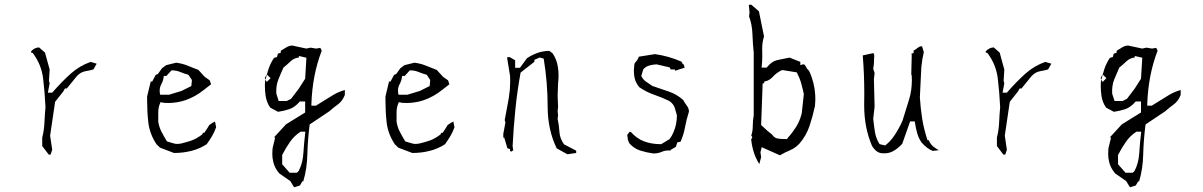

<svg xmlns="http://www.w3.org/2000/svg" viewBox="-20 -657 5061 808"><path d="M253.4 -284.7H261.2Q302.2 -335.4 303.7 -336.9Q319.8 -354 339.8 -357.4Q357.9 -360.4 373 -364.7L386.2 -387.7V-389.2L361.3 -396.5Q315.4 -380.4 277.8 -347.2Q238.8 -312 199.7 -267.1H181.6L189 -307.1L186 -316.4L189 -364.3L169.4 -435.5L144.5 -457.5Q134.3 -457 126.5 -453.1Q116.2 -447.8 110.8 -440.9V-436L117.7 -434.1L119.1 -432.1Q154.3 -384.8 161.4 -326.9Q168.5 -269 171.4 -206.1Q168.5 -173.3 167 -140.6Q165.5 -107.9 157.7 -78.1V-42.5L185.1 -6.3H192.9L199.7 -26.9L190.9 -85.9L211.9 -228.5L246.6 -272.5Z M839.8 -98.1H834L831.1 -91.3Q808.1 -73.7 786.6 -65.9Q765.6 -58.6 742.7 -53.2Q733.4 -51.3 725.1 -51.3Q716.8 -51.3 707.8 -54.4Q698.7 -57.6 682.6 -62Q669.4 -83.5 659.4 -103Q649.4 -122.6 646 -145V-184.1Q646 -204.6 653.3 -221.7L655.8 -227.1L670.9 -224.1Q678.7 -223.6 690.7 -223.6Q702.6 -223.6 721.4 -226.1Q740.2 -228.5 760.3 -235.4Q801.3 -249.5 837.4 -278.3L868.2 -302.2L862.8 -318.8L841.8 -333.5L814.9 -362.8Q791.5 -371.6 769 -380.9Q746.6 -390.1 721.2 -393.1L679.2 -382.8L661.6 -369.6L644.5 -345.7L635.3 -341.8L620.6 -314H616.2H614.3L599.1 -251Q599.1 -243.2 599.1 -235.8Q599.1 -187.5 604 -143.6Q609.4 -93.8 638.7 -49.8L653.3 -35.6L712.4 -13.2Q750.5 -13.2 785.9 -22.2Q821.3 -31.2 850.1 -50.3Q863.3 -68.8 872.8 -85Q882.3 -101.1 889.6 -121.6L884.8 -145.5L873 -139.2L860.8 -130.9L852.5 -117.2ZM691.4 -258.3H654.3L652.8 -264.2Q651.9 -270 651.9 -274.9Q651.9 -290 659.2 -303.5Q666.5 -316.9 668.5 -331.1L669.4 -337.4H680.2L701.7 -360.8H705.1Q722.2 -360.8 738.8 -354Q753.4 -347.7 772.9 -342.3L787.6 -320.3L785.2 -294.9L744.1 -274.4Z M1309.6 -212.4H1290.5V-219.7Q1294.4 -341.3 1334 -443.8L1328.1 -455.6L1310.5 -452.6L1287.1 -456.5L1269.5 -452.6L1210 -465.3Q1197.8 -465.3 1185.5 -458Q1173.3 -450.7 1161.6 -443.4V-435.1L1149.4 -431.2L1145.5 -417L1133.3 -413.6Q1118.7 -392.1 1110.4 -367.7Q1102.1 -341.8 1095.2 -313.5Q1094.7 -304.7 1094.7 -295.9Q1094.7 -275.4 1097.7 -254.4Q1101.6 -226.6 1117.2 -204.1L1149.9 -186.5Q1174.3 -189.9 1196.8 -197.3Q1219.2 -204.6 1239.7 -227.5L1241.7 -230H1264.2V-183.6L1183.6 -133.8L1132.8 -78.6H1138.2L1127.4 -34.7Q1126 -22.9 1126 -8.1Q1126 6.8 1129.9 23.9Q1135.7 49.8 1155.3 72.8L1201.7 105L1216.3 128.9L1219.2 130.9L1242.2 123.5L1252.4 106H1256.3Q1272 53.7 1273.4 -7.1Q1274.9 -67.9 1283.2 -133.3L1365.7 -188.5Q1383.3 -204.1 1402.8 -218.3Q1420.4 -231 1431.2 -257.3V-278.3Q1401.4 -270 1375 -252.9Q1343.8 -232.9 1309.6 -212.4ZM1198.7 69.8 1167.5 34.2V-4.9Q1183.1 -35.2 1200.7 -60.1Q1218.3 -85.4 1243.2 -101.6L1244.6 -103H1265.1Q1259.3 -55.2 1256.8 -13.4Q1254.4 28.3 1237.3 62L1229.5 69.8ZM1152.8 -231.9 1143.1 -262.2Q1142.6 -268.6 1142.6 -272.5Q1142.6 -276.4 1142.8 -281.7Q1143.1 -287.1 1144 -294.4Q1146 -309.1 1151.4 -322.3Q1161.1 -346.7 1172.9 -372.6Q1187.5 -384.3 1202.6 -398.7Q1217.8 -413.1 1237.8 -415V-421.4L1269.5 -414.1L1264.2 -325.7L1237.3 -283.7L1205.1 -241.2L1186.5 -231.9ZM1118.7 -328.1 1102.5 -312 1094.2 -328.1 1102.5 -344.2Z M1842.8 -98.1H1836.9L1834 -91.3Q1811 -73.7 1789.6 -65.9Q1768.6 -58.6 1745.6 -53.2Q1736.3 -51.3 1728 -51.3Q1719.7 -51.3 1710.7 -54.4Q1701.7 -57.6 1685.5 -62Q1672.4 -83.5 1662.4 -103Q1652.3 -122.6 1648.9 -145V-184.1Q1648.9 -204.6 1656.2 -221.7L1658.7 -227.1L1673.8 -224.1Q1681.6 -223.6 1693.6 -223.6Q1705.6 -223.6 1724.4 -226.1Q1743.2 -228.5 1763.2 -235.4Q1804.2 -249.5 1840.3 -278.3L1871.1 -302.2L1865.7 -318.8L1844.7 -333.5L1817.9 -362.8Q1794.4 -371.6 1772 -380.9Q1749.5 -390.1 1724.1 -393.1L1682.1 -382.8L1664.6 -369.6L1647.5 -345.7L1638.2 -341.8L1623.5 -314H1619.1H1617.2L1602.1 -251Q1602.1 -243.2 1602.1 -235.8Q1602.1 -187.5 1606.9 -143.6Q1612.3 -93.8 1641.6 -49.8L1656.2 -35.6L1715.3 -13.2Q1753.4 -13.2 1788.8 -22.2Q1824.2 -31.2 1853 -50.3Q1866.2 -68.8 1875.7 -85Q1885.3 -101.1 1892.6 -121.6L1887.7 -145.5L1876 -139.2L1863.8 -130.9L1855.5 -117.2ZM1694.3 -258.3H1657.2L1655.8 -264.2Q1654.8 -270 1654.8 -274.9Q1654.8 -290 1662.1 -303.5Q1669.4 -316.9 1671.4 -331.1L1672.4 -337.4H1683.1L1704.6 -360.8H1708Q1725.1 -360.8 1741.7 -354Q1756.3 -347.7 1775.9 -342.3L1790.5 -320.3L1788.1 -294.9L1747.1 -274.4Z M2327.6 -376Q2323.2 -406.7 2305.2 -433.1L2291.5 -442.9Q2265.1 -442.4 2242.7 -434.6Q2219.7 -426.3 2198.2 -412.6L2168 -371.6H2164.1H2147.9V-403.3L2124.5 -417L2113.8 -415.5L2126.5 -337.4Q2127 -327.1 2127 -317.4Q2127 -307.6 2126.5 -298.1Q2126 -288.6 2125.5 -278.8Q2123.5 -259.8 2120.6 -240.7Q2112.8 -195.8 2104 -151.9L2106.9 -141.1L2098.1 -94.2V-77.6H2102.1L2115.2 -33.2L2126.5 -29.8V-21.5L2131.3 -19L2140.1 -24.4L2137.2 -41.5Q2141.1 -119.6 2148.9 -197Q2156.7 -274.4 2170.9 -351.6L2229 -397V-405.3L2251.5 -415L2268.1 -410.2Q2284.7 -309.1 2284.7 -208.5Q2284.7 -111.3 2322.8 -32.7L2367.7 -7.8L2404.8 -13.2V-22.9L2353.5 -49.8Q2335.4 -74.7 2334 -104.5Q2332.5 -131.8 2326.7 -156.7L2328.6 -171.9L2326.7 -189.5L2328.6 -207.5L2326.7 -252.9L2328.6 -306.6Q2330.6 -323.2 2330.6 -340.6Q2330.6 -357.9 2327.6 -376Z M2794.4 -23.9Q2797.9 -23.9 2801.8 -23.4L2802.7 -26.4L2824.2 -39.1L2830.6 -58.1L2843.8 -60.5Q2856.4 -87.4 2862.3 -119.6Q2868.7 -154.3 2879.4 -187.5Q2878.9 -201.2 2871.1 -211.4Q2861.3 -224.1 2855.5 -235.8Q2828.6 -260.3 2794.4 -271.7Q2760.3 -283.2 2725.1 -295.4Q2713.9 -303.7 2704.8 -309.3Q2695.8 -314.9 2690.2 -320.6Q2684.6 -326.2 2680.2 -334.5L2678.7 -336.9L2687 -364.7Q2689 -367.2 2689.9 -368.2Q2699.7 -377.9 2713.6 -381.6Q2727.5 -385.3 2742.7 -386.2L2797.9 -373.5L2802.7 -364.7H2819.8L2821.8 -358.4L2822.8 -359.9L2861.3 -372.1L2857.4 -386.2H2854L2848.1 -397.5Q2793.5 -421.4 2736.3 -429.2L2668.5 -418.5Q2664.1 -405.8 2655.8 -397Q2648.9 -390.6 2648.9 -378.9V-378.4Q2647.5 -367.2 2647.5 -360.8Q2647.5 -341.3 2650.9 -327.6Q2656.7 -305.7 2670.9 -289.6Q2701.2 -269 2733.4 -258.1Q2765.6 -247.1 2796.9 -231.9Q2814.9 -219.2 2819.8 -202.6Q2824.2 -188.5 2828.6 -171.9V-170.9Q2828.6 -134.3 2814.9 -102.1Q2808.6 -85.9 2797.9 -71.8L2762.7 -50.3H2760.7Q2722.2 -50.3 2690.9 -62Q2660.2 -73.2 2634.3 -102.1H2629.4L2619.6 -89.4Q2620.6 -79.6 2622.3 -70.1Q2624 -60.5 2629.9 -52.2Q2648.9 -31.7 2674.3 -23.4Q2700.7 -15.1 2729 -11.2Q2749.5 -11.2 2763.7 -17.6Q2777.8 -23.9 2794.4 -23.9Z M3188 -420.9 3187.5 -451.7Q3187.5 -480 3195.3 -503.4L3173.8 -609.4L3141.6 -637.2H3131.3L3134.3 -604.5L3132.3 -587.9Q3145 -554.2 3146.5 -513.7Q3147.9 -473.1 3151.9 -435.1V-171.4Q3147.9 -149.9 3147.9 -127Q3147.9 -104 3141.6 -87.4L3146 -79.1L3141.1 -69.8Q3146 -27.3 3159.7 3.9Q3166.5 19 3175.3 33.7L3183.1 4.4L3180.2 -16.1L3185.5 -37.6L3262.2 -3.4Q3283.7 -16.1 3305.2 -24.9Q3326.7 -33.7 3345.2 -53.7Q3372.6 -85.9 3386.2 -125.5Q3399.9 -166 3409.7 -210.9Q3411.1 -226.1 3411.1 -234.1Q3411.1 -242.2 3411.1 -246.8Q3411.1 -251.5 3410.6 -259.3Q3407.2 -312 3384.8 -358.9Q3375.5 -367.2 3369.1 -380.4Q3367.7 -382.8 3366 -384.5Q3364.3 -386.2 3361.8 -386.2Q3359.4 -386.2 3357.4 -385.7L3348.1 -382.8V-396.5L3302.7 -414.6Q3275.9 -409.7 3251.5 -404.3Q3228.5 -399.4 3209 -375.5L3206.5 -372.6H3185.1Q3188 -399.9 3188 -420.9ZM3195.8 -306.2V-313.5L3201.2 -314.9Q3218.8 -318.8 3232.4 -334Q3248.5 -351.6 3269.5 -361.3L3271.5 -362.3L3333 -352.5Q3345.7 -328.1 3351.8 -306.2Q3357.9 -284.2 3362.8 -261.2L3354 -179.7Q3345.7 -147.5 3330.6 -123.3Q3315.4 -99.1 3295.9 -77.6L3292 -71.8H3288.1Q3272 -71.8 3262.9 -72.8Q3253.9 -73.7 3250.7 -74.5Q3247.6 -75.2 3244.6 -76.7Q3235.4 -81.1 3229 -90.8L3208 -107.9L3183.1 -130.9L3189.5 -306.2Z M3617.2 -264.6 3616.7 -213.9Q3616.7 -119.6 3649.9 -42.5Q3659.7 -27.3 3670.4 -19.8Q3681.2 -12.2 3693.4 -12.2H3693.8Q3697.8 -11.7 3701.2 -11.7Q3721.2 -11.7 3737.8 -20.5Q3757.8 -31.2 3776.9 -51.8L3810.1 -146H3815.4H3829.6Q3833.5 -117.7 3840.1 -95.7Q3846.7 -73.7 3858.4 -57.1Q3869.6 -44.4 3881.8 -35.2Q3894 -25.9 3905.8 -22L3930.7 -24.9Q3918 -31.7 3906.7 -41Q3895 -50.8 3888.7 -66.9H3883.3Q3867.7 -114.3 3860.8 -157.7Q3854 -201.2 3851.1 -247.1Q3854 -296.4 3855 -328.1Q3856 -359.9 3857.4 -375.5Q3860.4 -406.7 3867.7 -437.5L3860.4 -461.9Q3858.4 -462.4 3856.4 -462.4Q3851.1 -462.4 3844.7 -457.5Q3834.5 -449.7 3824.7 -443.8V-433.6L3815.9 -431.6L3816.9 -423.3L3814.9 -344.7L3816.9 -338.4Q3817.4 -328.1 3817.4 -318.8Q3817.4 -276.4 3805.7 -238.3Q3792 -193.4 3778.3 -149.9Q3776.4 -145 3771 -133.8Q3752 -96.2 3735.8 -75.7Q3723.1 -59.1 3707.5 -46.9L3705.1 -44.9L3682.1 -50.3L3680.2 -52.7Q3666 -75.7 3661.9 -102.3Q3657.7 -128.9 3654.8 -157.2L3660.6 -208.5L3657.7 -323.7L3660.6 -349.6L3654.8 -367.7L3657.7 -388.2Q3657.7 -402.8 3658.4 -411.4Q3659.2 -419.9 3659.2 -421.4Q3659.2 -428.7 3655.8 -433.6L3610.8 -423.8V-422.9Q3617.2 -345.2 3617.2 -264.6Z M4271 -284.7H4278.8Q4319.8 -335.4 4321.3 -336.9Q4337.4 -354 4357.4 -357.4Q4375.5 -360.4 4390.6 -364.7L4403.8 -387.7V-389.2L4378.9 -396.5Q4333 -380.4 4295.4 -347.2Q4256.3 -312 4217.3 -267.1H4199.2L4206.5 -307.1L4203.6 -316.4L4206.5 -364.3L4187 -435.5L4162.1 -457.5Q4151.9 -457 4144 -453.1Q4133.8 -447.8 4128.4 -440.9V-436L4135.3 -434.1L4136.7 -432.1Q4171.9 -384.8 4179 -326.9Q4186 -269 4189 -206.1Q4186 -173.3 4184.6 -140.6Q4183.1 -107.9 4175.3 -78.1V-42.5L4202.6 -6.3H4210.4L4217.3 -26.9L4208.5 -85.9L4229.5 -228.5L4264.2 -272.5Z M4827.1 -212.4H4808.1V-219.7Q4812 -341.3 4851.6 -443.8L4845.7 -455.6L4828.1 -452.6L4804.7 -456.5L4787.1 -452.6L4727.5 -465.3Q4715.3 -465.3 4703.1 -458Q4690.9 -450.7 4679.2 -443.4V-435.1L4667 -431.2L4663.1 -417L4650.9 -413.6Q4636.2 -392.1 4627.9 -367.7Q4619.6 -341.8 4612.8 -313.5Q4612.3 -304.7 4612.3 -295.9Q4612.3 -275.4 4615.2 -254.4Q4619.1 -226.6 4634.8 -204.1L4667.5 -186.5Q4691.9 -189.9 4714.4 -197.3Q4736.8 -204.6 4757.3 -227.5L4759.3 -230H4781.7V-183.6L4701.2 -133.8L4650.4 -78.6H4655.8L4645 -34.7Q4643.6 -22.9 4643.6 -8.1Q4643.6 6.8 4647.5 23.9Q4653.3 49.8 4672.9 72.8L4719.2 105L4733.9 128.9L4736.8 130.9L4759.8 123.5L4770 106H4773.9Q4789.6 53.7 4791 -7.1Q4792.5 -67.9 4800.8 -133.3L4883.3 -188.5Q4900.9 -204.1 4920.4 -218.3Q4938 -231 4948.7 -257.3V-278.3Q4918.9 -270 4892.6 -252.9Q4861.3 -232.9 4827.1 -212.4ZM4716.3 69.8 4685.1 34.2V-4.9Q4700.7 -35.2 4718.3 -60.1Q4735.8 -85.4 4760.7 -101.6L4762.2 -103H4782.7Q4776.9 -55.2 4774.4 -13.4Q4772 28.3 4754.9 62L4747.1 69.8ZM4670.4 -231.9 4660.6 -262.2Q4660.2 -268.6 4660.2 -272.5Q4660.2 -276.4 4660.4 -281.7Q4660.6 -287.1 4661.6 -294.4Q4663.6 -309.1 4668.9 -322.3Q4678.7 -346.7 4690.4 -372.6Q4705.1 -384.3 4720.2 -398.7Q4735.4 -413.1 4755.4 -415V-421.4L4787.1 -414.1L4781.7 -325.7L4754.9 -283.7L4722.7 -241.2L4704.1 -231.9ZM4636.2 -328.1 4620.1 -312 4611.8 -328.1 4620.1 -344.2Z"/></svg>

Font: Bakudai
Style: ExtraLight
Weight: 200
Version: Version 1.48